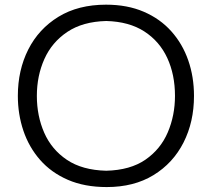

<svg xmlns="http://www.w3.org/2000/svg" viewBox="-20 -777 892 809"><path d="M429.7 11.2Q336.4 11.2 266.1 -19.3Q195.8 -49.8 148.9 -103.3Q102.1 -156.7 78.6 -226.1Q55.2 -295.4 55.2 -373Q55.2 -481.4 99.1 -568.4Q143.1 -655.3 226.3 -706.3Q309.6 -757.3 426.8 -757.3Q516.6 -757.3 585.7 -727.5Q654.8 -697.8 701.9 -645Q749 -592.3 773.2 -522.7Q797.4 -453.1 797.4 -373Q797.4 -263.2 753.2 -176.3Q709 -89.4 626.7 -39.1Q544.4 11.2 429.7 11.2ZM427.7 -57.6Q528.8 -60.1 592.8 -104.2Q656.7 -148.4 687 -219.5Q717.3 -290.5 717.3 -373Q717.3 -462.4 684.8 -532.7Q652.3 -603 588.1 -644.5Q523.9 -686 427.7 -688.5Q328.6 -686 263.7 -642.6Q198.7 -599.1 167 -528.3Q135.3 -457.5 135.3 -373Q135.3 -288.6 166.3 -217.8Q197.3 -147 262 -103.5Q326.7 -60.1 427.7 -57.6Z"/></svg>

Font: Pinar Regular
Style: Regular
Weight: 400
Designer: Amin Abedi
Version: Version 3.000